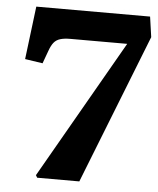

<svg xmlns="http://www.w3.org/2000/svg" viewBox="-51 -745 651 790"><g transform="rotate(5 274.5 -350.5)"><path d="M132 0 126 -10 453 -581H218Q193 -581 176.5 -576Q160 -571 150 -558.5Q140 -546 132 -523L113 -471L40 -482L67 -701H537L549 -617L306 0Z"/></g></svg>

Font: Literata
Style: Bold Italic
Weight: 700
Italic angle: -2°
Designer: Latin by Veronika Burian and Jose Scaglione. Greek by Irene Vlachou. Cyrillic by Vera Evstafieva
Foundry: TypeTogether
Version: Version 3.103;gftools[0.9.29]